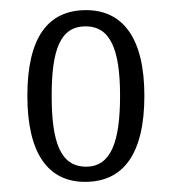

<svg xmlns="http://www.w3.org/2000/svg" viewBox="-20 -739 338 379"><path d="M148 -380C224 -380 265 -436 265 -550C265 -663 223 -719 150 -719C74 -719 34 -664 34 -550C34 -436 75 -380 148 -380ZM150 -410C99 -410 82 -459 82 -550C82 -641 99 -687 149 -687C198 -687 217 -641 217 -550C217 -459 199 -410 150 -410Z"/></svg>

Font: Noto Serif Tamil ExtraCondensed Light
Style: Italic
Weight: 300
Width: 2
Italic angle: -12°
Designer: Indian Type Foundry, Tom Grace, and the Monotype Design Team
Foundry: Monotype Imaging Inc.
Version: Version 2.003